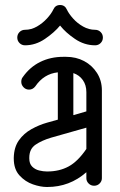

<svg xmlns="http://www.w3.org/2000/svg" viewBox="-20 -742 480 767"><path d="M387 -30Q387 -18 378 -9Q369 0 356 0Q343 0 334 -9Q325 -18 325 -30V-54Q258 5 169 5H167Q142 5 111.5 -5.5Q81 -16 58 -41Q35 -66 35 -109V-112Q36 -154 55.5 -181.5Q75 -209 105.5 -226Q136 -243 168 -252L211 -264V-453Q155 -447 121 -397Q111 -384 96 -384Q83 -384 74 -393.5Q65 -403 65 -415Q65 -427 71 -434Q99 -474 140.5 -494.5Q182 -515 233 -515H244Q284 -515 316 -498Q348 -481 367.5 -450.5Q387 -420 387 -381ZM325 -374Q325 -402 311 -422Q297 -442 273 -450V-282L325 -297ZM167 -57H169Q217 -57 254 -77Q291 -97 325 -147V-232L184 -192Q147 -181 122 -164Q97 -147 97 -112V-109Q97 -88 108.5 -76.5Q120 -65 136.5 -61Q153 -57 167 -57ZM193 -704Q201 -722 220 -722Q239 -722 247 -704Q255 -687 272 -668Q289 -649 312 -636Q335 -623 360 -623Q373 -623 382 -614Q391 -605 391 -592Q391 -579 382 -570Q373 -561 360 -561Q317 -561 279.5 -586.5Q242 -612 220 -640Q197 -612 159.5 -586.5Q122 -561 80 -561Q67 -561 58 -570Q49 -579 49 -592Q49 -605 58 -614Q67 -623 80 -623Q105 -623 127.5 -636Q150 -649 167.5 -668Q185 -687 193 -704Z"/></svg>

Font: Libertine Sup Medium
Style: Regular
Weight: 500
Designer: Bastien Sozeau
Foundry: NBR — Bastien Sozeau
Version: Version 2.003; ttfautohint (v1.8.4.7-5d5b);gftools[0.9.33]